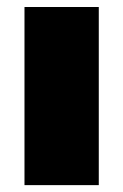

<svg xmlns="http://www.w3.org/2000/svg" viewBox="-20 -539 359 559"><path d="M51.3 -518.6H267.6V0H51.3Z"/></svg>

Font: Black Ops One [rus by aLiNcE]
Style: Regular
Weight: 400
Designer: James Grieshaber
Foundry: James Grieshaber
Version: Version 1.002;May 25, 2024;FontCreator 13.0.0.2680 64-bit